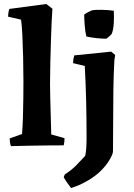

<svg xmlns="http://www.w3.org/2000/svg" viewBox="-20 -732 676 967"><path d="M35 4Q29 -13 29 -35L91 -57Q94 -93 95.5 -140.5Q97 -188 97.5 -236.5Q98 -285 98 -324Q98 -382 96.5 -444Q95 -506 92.5 -557Q90 -608 86 -633L21 -648Q21 -669 27 -687L213 -712L244 -688Q242 -663 240 -621Q238 -579 236.5 -526.5Q235 -474 233.5 -418.5Q232 -363 232 -311Q232 -281 233 -243Q234 -205 235 -167.5Q236 -130 237 -100Q238 -70 238 -55L305 -36Q305 -27 304 -18Q303 -9 301 0Q267 0 218 0.5Q169 1 119.5 2Q70 3 35 4ZM338 215Q328 202 318.5 188.5Q309 175 301 161Q303 153 307 146Q338 127 364.5 100Q391 73 409 53Q413 36 414.5 12.5Q416 -11 416 -36Q416 -132 414 -218.5Q412 -305 407 -400Q392 -404 377.5 -407Q363 -410 348 -414Q348 -433 354 -453L540 -472L560 -455L556 -428Q552 -352 551 -281Q550 -210 550 -135Q550 -60 549 30Q549 44 531 74Q513 104 486 130Q461 155 419.5 179Q378 203 338 215ZM415 -548Q409 -571 406.5 -605Q404 -639 404 -658Q409 -663 425 -671.5Q441 -680 448 -681Q461 -683 492.5 -682.5Q524 -682 553 -678Q555 -648 553 -615Q551 -582 543 -562Q543 -561 536.5 -554.5Q530 -548 523 -542.5Q516 -537 515 -537Q494 -537 466 -540Q438 -543 415 -548Z"/></svg>

Font: Labrada
Style: Bold
Weight: 700
Designer: Mercedes Jáuregui
Foundry: Omnibus-Type Team
Version: Version 1.000; ttfautohint (v1.8.4.7-5d5b)